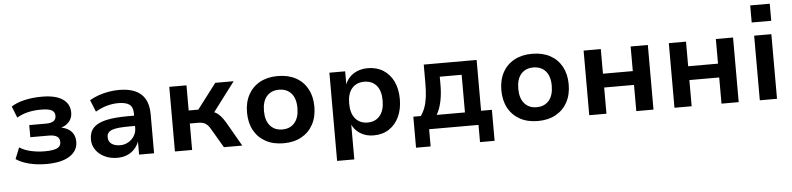

<svg xmlns="http://www.w3.org/2000/svg" viewBox="-50 -1009 6059 1468"><g transform="rotate(-5 2979.5 -274.5)"><path d="M270 10Q198 10 137.5 -5.5Q77 -21 38 -48L73 -135Q109 -111 160.5 -99.5Q212 -88 266 -88Q330 -88 360 -101.5Q390 -115 390 -148Q390 -178 369 -191.5Q348 -205 307 -205H165V-298H296Q332 -298 351.5 -311Q371 -324 371 -352Q371 -381 346.5 -394.5Q322 -408 264 -408Q210 -408 163.5 -397Q117 -386 79 -363L44 -451Q86 -478 147 -492Q208 -506 281 -506Q385 -506 439 -469Q493 -432 493 -366Q493 -325 468.5 -296Q444 -267 399 -255V-259Q436 -253 461.5 -237Q487 -221 499.5 -196.5Q512 -172 512 -139Q512 -71 449.5 -30.5Q387 10 270 10Z M814 10Q760 10 717 -11Q674 -32 649.5 -67.5Q625 -103 625 -147Q625 -202 655.5 -235.5Q686 -269 752 -284.5Q818 -300 923 -300H987V-221H928Q882 -221 849 -218Q816 -215 795 -207.5Q774 -200 764 -187Q754 -174 754 -154Q754 -120 778.5 -102Q803 -84 845 -84Q879 -84 907.5 -100.5Q936 -117 953 -144.5Q970 -172 970 -205V-316Q970 -366 942.5 -386Q915 -406 857 -406Q816 -406 772.5 -394.5Q729 -383 682 -356L645 -447Q677 -466 714 -479Q751 -492 792 -499Q833 -506 873 -506Q944 -506 994 -484.5Q1044 -463 1070.5 -417.5Q1097 -372 1097 -300V0H982V-103H983Q971 -70 948 -44.5Q925 -19 891.5 -4.5Q858 10 814 10Z M1257 0V-496H1389V-303H1463L1610 -496H1751L1563 -247L1543 -282Q1571 -279 1592 -268Q1613 -257 1631 -236.5Q1649 -216 1667 -186L1774 0H1633L1549 -143Q1537 -165 1524 -178Q1511 -191 1494.5 -197Q1478 -203 1454 -203H1389V0Z M2091 10Q2011 10 1953 -22Q1895 -54 1863.5 -112Q1832 -170 1832 -249Q1832 -327 1863.5 -385Q1895 -443 1953 -474.5Q2011 -506 2090 -506Q2170 -506 2228 -474.5Q2286 -443 2317.5 -385Q2349 -327 2349 -249Q2349 -170 2317.5 -112Q2286 -54 2228 -22Q2170 10 2091 10ZM2090 -96Q2150 -96 2184.5 -136Q2219 -176 2219 -249Q2219 -323 2184.5 -362Q2150 -401 2090 -401Q2031 -401 1996.5 -362Q1962 -323 1962 -249Q1962 -176 1996.5 -136Q2031 -96 2090 -96Z M2486 180V-497H2607V-395H2606Q2626 -448 2672.5 -477Q2719 -506 2781 -506Q2849 -506 2899.5 -474Q2950 -442 2977.5 -384.5Q3005 -327 3005 -249Q3005 -173 2978 -114.5Q2951 -56 2901 -23Q2851 10 2782 10Q2722 10 2678 -18.5Q2634 -47 2615 -93H2618V180ZM2745 -92Q2804 -92 2838.5 -133Q2873 -174 2873 -249Q2873 -325 2839 -365Q2805 -405 2745 -405Q2685 -405 2650.5 -365Q2616 -325 2616 -249Q2616 -174 2650.5 -133Q2685 -92 2745 -92Z M3096 132V-106H3154Q3175 -137 3187 -171.5Q3199 -206 3204.5 -251Q3210 -296 3210 -355V-496H3616V-106H3699V132H3587V0H3208V132ZM3275 -104H3492V-393H3324V-326Q3324 -262 3312 -204.5Q3300 -147 3275 -104Z M4043 10Q3963 10 3905 -22Q3847 -54 3815.5 -112Q3784 -170 3784 -249Q3784 -327 3815.5 -385Q3847 -443 3905 -474.5Q3963 -506 4042 -506Q4122 -506 4180 -474.5Q4238 -443 4269.5 -385Q4301 -327 4301 -249Q4301 -170 4269.5 -112Q4238 -54 4180 -22Q4122 10 4043 10ZM4042 -96Q4102 -96 4136.5 -136Q4171 -176 4171 -249Q4171 -323 4136.5 -362Q4102 -401 4042 -401Q3983 -401 3948.5 -362Q3914 -323 3914 -249Q3914 -176 3948.5 -136Q3983 -96 4042 -96Z M4437 0V-496H4569V-307H4798V-496H4930V0H4798V-201H4569V0Z M5091 0V-496H5223V-307H5452V-496H5584V0H5452V-201H5223V0Z M5736 -598V-729H5886V-598ZM5746 0V-496H5878V0Z"/></g></svg>

Font: Nunito Sans 9pt
Style: Bold
Weight: 700
Version: Version 3.101;gftools[0.9.27]